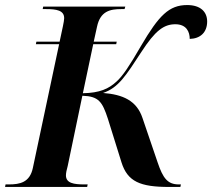

<svg xmlns="http://www.w3.org/2000/svg" viewBox="-43 -740 840 760"><path d="M-23 0H302L304 -10H291C249 -10 218 -15 218 -46C218 -55 221 -69 225 -83L283 -361C348 -359 362 -337 384 -270L438 -97C462 -21 512 0 626 0H671L673 -10H665C620 -10 602 -35 581 -97L521 -273C498 -342 443 -366 365 -372C426 -393 455 -440 517 -535C571 -618 605 -644 651 -644C695 -644 708 -614 708 -586C750 -587 777 -612 777 -655C777 -693 751 -720 698 -720C626 -720 586 -679 515 -558C470 -480 442 -438 418 -417C388 -389 352 -372 285 -371L326 -565H417L419 -575H328L341 -634C354 -696 393 -704 437 -704H450L453 -714H128L126 -704H139C181 -704 211 -699 211 -668C211 -662 209 -650 206 -636L193 -575H101L99 -565H191L87 -75C75 -18 36 -10 -8 -10H-21Z"/></svg>

Font: Noto Serif Display SemiBold
Style: Italic
Weight: 600
Italic angle: -12°
Designer: Monotype Design Team
Foundry: Monotype Imaging Inc.
Version: Version 2.009